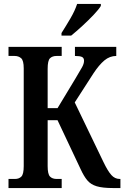

<svg xmlns="http://www.w3.org/2000/svg" viewBox="-20 -951 629 971"><path d="M291 -771V-784Q314 -820 336.5 -858.5Q359 -897 370 -931H490V-921Q480 -904 454 -876.5Q428 -849 397 -820.5Q366 -792 340 -771ZM23 0V-46H56Q76 -46 88 -58Q100 -70 100 -111V-605Q100 -645 87 -656.5Q74 -668 54 -668H23V-714H292V-668H266Q245 -668 233 -656.5Q221 -645 221 -603V-404H271L361 -553Q385 -593 395 -611Q405 -629 405 -644Q405 -658 394.5 -663Q384 -668 359 -668V-714H568V-668Q535 -668 508 -645.5Q481 -623 452 -579L358 -433L503 -132Q525 -86 543 -66Q561 -46 585 -46H589V0H552Q499 0 469 -9Q439 -18 421.5 -39Q404 -60 388 -95L271 -343H221V-111Q221 -70 233 -58Q245 -46 266 -46H292V0Z"/></svg>

Font: Noto Serif ExtraCondensed SemiBold
Style: Regular
Weight: 600
Width: 2
Designer: Monotype Design Team
Foundry: Monotype Imaging Inc.
Version: Version 2.015; ttfautohint (v1.8.4.7-5d5b)